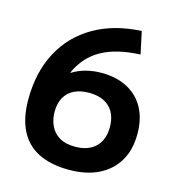

<svg xmlns="http://www.w3.org/2000/svg" viewBox="-110 -834 868 940"><g transform="rotate(15 323.5 -364.5)"><path d="M323 10Q232 10 169 -21.5Q106 -53 74.5 -116Q43 -179 43 -272Q43 -410 97.5 -512.5Q152 -615 253 -673.5Q354 -732 493 -739L517 -626Q396 -621 320.5 -578.5Q245 -536 208 -452L210 -451Q242 -471 279 -480.5Q316 -490 357 -490Q433 -490 488.5 -460.5Q544 -431 573.5 -376.5Q603 -322 603 -246Q603 -166 569.5 -109Q536 -52 473.5 -21Q411 10 323 10ZM323 -107Q390 -107 427 -143Q464 -179 464 -243Q464 -309 427 -344.5Q390 -380 323 -380Q279 -380 247.5 -364.5Q216 -349 199.5 -319Q183 -289 183 -247Q183 -209 197.5 -177Q212 -145 243 -126Q274 -107 323 -107Z"/></g></svg>

Font: M PLUS 2
Style: Bold
Weight: 700
Designer: Coji Morishita
Foundry: UNDERFOREST DESIGN
Version: Version 1.001